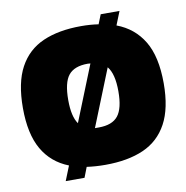

<svg xmlns="http://www.w3.org/2000/svg" viewBox="-83 -772 879 905"><g transform="rotate(-10 357.0 -320.0)"><path d="M159 53 187 -17Q105 -49 62.5 -123Q20 -197 20 -321Q20 -442 59.5 -515Q99 -588 174 -621Q249 -654 357 -654Q401 -654 440 -648L458 -693H548L522 -628Q605 -597 649.5 -523Q694 -449 694 -321Q694 -202 654.5 -129Q615 -56 540 -23Q465 10 357 10Q310 10 268 4L249 53ZM263 -206 370 -473Q367 -473 363.5 -473.5Q360 -474 357 -474Q293 -474 265 -439.5Q237 -405 237 -321Q237 -242 263 -206ZM338 -169H357Q421 -169 449 -204Q477 -239 477 -321Q477 -405 447 -441Z"/></g></svg>

Font: Kanit ExtraBold
Style: Regular
Weight: 800
Designer: Katatrad Team
Foundry: CadsonDemak
Version: Version 2.000; ttfautohint (v1.8.3)